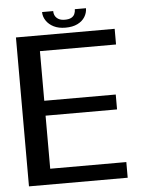

<svg xmlns="http://www.w3.org/2000/svg" viewBox="-55 -823 651 867"><g transform="rotate(-5 271.0 -389.5)"><path d="M41 0H488.5V-71H143.5V-311.5H467.5V-379H143.5V-604H488.5V-675H41ZM268 -699.5Q300.5 -699.5 322.8 -710.5Q345 -721.5 356.2 -739.8Q367.5 -758 367.5 -779H317Q317 -767 312.5 -757Q308 -747 297.2 -741.2Q286.5 -735.5 268 -735.5Q251 -735.5 240.2 -741.5Q229.5 -747.5 224.2 -757Q219 -766.5 219 -779H168.5Q168.5 -758 180.8 -739.8Q193 -721.5 215 -710.5Q237 -699.5 268 -699.5Z"/></g></svg>

Font: Anybody Thin
Style: Regular
Weight: 400
Version: Version 1.113;gftools[0.9.25]